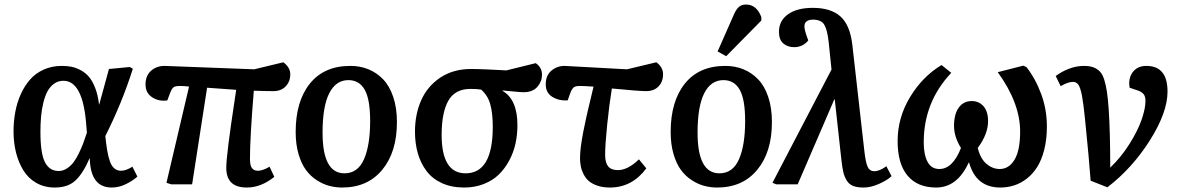

<svg xmlns="http://www.w3.org/2000/svg" viewBox="-20 -817 5228 851"><path d="M223.1 14.2Q176.8 14.2 140.9 -6.3Q105 -26.9 83.5 -62Q62 -97.2 51 -140.9Q40 -184.6 40 -234.9Q40 -279.8 47.9 -321.5Q55.7 -363.3 72.5 -400.4Q89.4 -437.5 113.8 -465.1Q138.2 -492.7 174.3 -508.8Q210.4 -524.9 253.9 -524.9Q276.9 -524.9 296.1 -521.2Q315.4 -517.6 336.9 -506.3Q358.4 -495.1 374 -476.8Q389.6 -458.5 401.9 -427.2Q414.1 -396 418.9 -354H419.9Q423.8 -366.7 462.9 -511.2L555.2 -520L568.8 -512.2Q520.5 -359.9 446.8 -213.9L450.2 -184.1Q459 -112.8 474.1 -86.4Q489.3 -60.1 517.1 -60.1Q537.6 -60.1 566.9 -78.1L588.9 -34.2Q567.4 -15.1 537.1 -0.5Q506.8 14.2 475.1 14.2Q380.9 14.2 377.9 -115.2H377Q347.7 -47.9 314.2 -16.8Q280.8 14.2 223.1 14.2ZM240.2 -59.1Q258.8 -59.1 275.6 -69.8Q292.5 -80.6 304.7 -96.2Q316.9 -111.8 328.9 -136.2Q340.8 -160.6 348.6 -181.2Q356.4 -201.7 365.2 -229L362.8 -256.8Q349.1 -459 261.2 -459Q237.8 -459 219.7 -446Q201.7 -433.1 190.4 -412.1Q179.2 -391.1 171.9 -360.8Q164.6 -330.6 161.9 -299.3Q159.2 -268.1 159.2 -231.9Q159.2 -137.2 179.2 -98.1Q199.2 -59.1 240.2 -59.1Z M897.9 -428.2 831.5 0H738.8L717.8 -6.8L817.9 -433.1Q799.3 -436 776.9 -436Q757.3 -436 749.3 -430.2Q741.2 -424.3 733.9 -404.8L721.7 -372.1Q685.5 -366.2 655.3 -385.3Q625 -404.3 625 -442.9Q625 -481.4 649.4 -503.2Q673.8 -524.9 709 -524.9L1106.9 -509.8L1235.8 -541Q1266.6 -518.1 1266.6 -487.8Q1266.6 -455.6 1246.3 -434.3Q1226.1 -413.1 1191.9 -413.1Q1152.8 -413.1 1105 -415Q1087.9 -208 1087.9 -112.8Q1087.9 -84 1096.7 -72Q1105.5 -60.1 1123.5 -60.1Q1144 -60.1 1174.8 -78.1L1195.8 -33.2Q1137.2 14.2 1073.7 14.2Q982.9 14.2 982.9 -73.2Q982.9 -129.4 1020.5 -376Q1024.4 -404.3 1026.9 -418.9Z M1290.5 -231.9Q1290.5 -368.2 1353.5 -446.5Q1416.5 -524.9 1532.7 -524.9Q1576.2 -524.9 1612.8 -510Q1649.4 -495.1 1678 -465.6Q1706.5 -436 1722.9 -387.5Q1739.3 -338.9 1739.3 -275.9Q1739.3 -143.1 1674.3 -64.5Q1609.4 14.2 1496.6 14.2Q1467.3 14.2 1439.5 6.8Q1411.6 -0.5 1384 -18.3Q1356.4 -36.1 1336.2 -63.5Q1315.9 -90.8 1303.2 -134Q1290.5 -177.2 1290.5 -231.9ZM1506.3 -48.8Q1565.9 -48.8 1593.3 -111.1Q1620.6 -173.3 1620.6 -280.8Q1620.6 -377 1596.4 -419.4Q1572.3 -461.9 1524.4 -461.9Q1468.8 -461.9 1439.2 -403.6Q1409.7 -345.2 1409.7 -229Q1409.7 -48.8 1506.3 -48.8Z M2354.5 -537.1Q2382.3 -518.1 2382.3 -485.8Q2382.3 -455.6 2361.6 -431.9Q2340.8 -408.2 2299.3 -408.2Q2289.6 -408.2 2252.2 -411.9Q2214.8 -415.5 2207.5 -416V-414.1Q2273.4 -376 2273.4 -262.2Q2273.4 -220.2 2264.9 -180.9Q2256.3 -141.6 2237.3 -106Q2218.3 -70.3 2191.2 -43.7Q2164.1 -17.1 2124.5 -1.5Q2085 14.2 2037.1 14.2Q1981 14.2 1938.5 -5.4Q1896 -24.9 1870.4 -59.1Q1844.7 -93.3 1832 -137.2Q1819.3 -181.2 1819.3 -232.9Q1819.3 -311 1847.2 -373.3Q1875 -435.5 1932.1 -473.4Q1989.3 -511.2 2067.4 -511.2Q2095.2 -511.2 2134.5 -509.5Q2173.8 -507.8 2199.2 -506.3L2224.1 -504.9ZM2164.1 -254.9Q2164.1 -314.5 2153.1 -354.5Q2142.1 -394.5 2112.3 -419.9Q2094.7 -422.9 2065.4 -422.9Q1996.6 -422.9 1967 -370.4Q1937.5 -317.9 1937.5 -219.2Q1937.5 -48.8 2043.5 -48.8Q2164.1 -48.8 2164.1 -254.9Z M2662.1 -130.9Q2662.1 -96.2 2675.5 -79.6Q2689 -63 2718.8 -63Q2762.7 -63 2812 -110.8L2844.7 -70.8Q2781.7 14.2 2683.1 14.2Q2652.3 14.2 2628.4 6.1Q2604.5 -2 2590.1 -14.4Q2575.7 -26.9 2566.7 -44.7Q2557.6 -62.5 2554.2 -80.1Q2550.8 -97.7 2550.8 -117.2Q2550.8 -127.9 2552 -142.1Q2553.2 -156.2 2554.7 -169.2Q2556.2 -182.1 2559.6 -201.4Q2563 -220.7 2565.4 -233.6Q2567.9 -246.6 2572.8 -269.3Q2577.6 -292 2580.1 -303.5Q2582.5 -314.9 2588.4 -339.4Q2594.2 -363.8 2596.2 -371.8Q2598.1 -379.9 2604 -404.8Q2609.9 -429.7 2610.8 -433.1Q2566.4 -436 2549.8 -436Q2531.2 -436 2523.2 -429.9Q2515.1 -423.8 2507.8 -404.8L2496.1 -372.1Q2457 -369.6 2428 -387.7Q2398.9 -405.8 2398.9 -442.9Q2398.9 -482.9 2424.1 -503.9Q2449.2 -524.9 2481.9 -524.9L2758.8 -509.8L2889.2 -541Q2918.9 -519 2918.9 -487.8Q2918.9 -455.1 2898.9 -434.1Q2878.9 -413.1 2843.8 -413.1Q2812 -413.1 2691.9 -424.8Q2680.2 -353 2671.1 -263.4Q2662.1 -173.8 2662.1 -130.9Z M3233.4 -753.9Q3243.2 -775.9 3255.1 -786.4Q3267.1 -796.9 3286.6 -796.9Q3333.5 -796.9 3354.5 -741.2V-726.1L3198.7 -567.9L3160.6 -588.9ZM2952.6 -231.9Q2952.6 -368.2 3015.6 -446.5Q3078.6 -524.9 3194.8 -524.9Q3238.3 -524.9 3274.9 -510Q3311.5 -495.1 3340.1 -465.6Q3368.7 -436 3385 -387.5Q3401.4 -338.9 3401.4 -275.9Q3401.4 -143.1 3336.4 -64.5Q3271.5 14.2 3158.7 14.2Q3129.4 14.2 3101.6 6.8Q3073.7 -0.5 3046.1 -18.3Q3018.6 -36.1 2998.3 -63.5Q2978 -90.8 2965.3 -134Q2952.6 -177.2 2952.6 -231.9ZM3168.5 -48.8Q3228 -48.8 3255.4 -111.1Q3282.7 -173.3 3282.7 -280.8Q3282.7 -377 3258.5 -419.4Q3234.4 -461.9 3186.5 -461.9Q3130.9 -461.9 3101.3 -403.6Q3071.8 -345.2 3071.8 -229Q3071.8 -48.8 3168.5 -48.8Z M3652.8 -631.8Q3647 -684.6 3633.5 -707.3Q3620.1 -730 3582.5 -730Q3565.9 -730 3555.7 -722.7Q3545.4 -715.3 3545.4 -700.2Q3545.4 -685.1 3557.6 -650.9L3562.5 -638.2Q3553.7 -625.5 3537.1 -616.7Q3520.5 -607.9 3500.5 -607.9Q3470.7 -607.9 3451.7 -624.5Q3432.6 -641.1 3432.6 -675.8Q3432.6 -725.1 3472.7 -753.7Q3512.7 -782.2 3582.5 -782.2Q3662.1 -782.2 3704.8 -744.4Q3747.6 -706.5 3757.8 -618.2L3811.5 -144Q3817.4 -94.2 3826.4 -76.2Q3835.4 -58.1 3854.5 -58.1Q3878.9 -58.1 3908.7 -80.1L3931.6 -36.1Q3913.1 -18.6 3876.7 -2.2Q3840.3 14.2 3807.6 14.2Q3778.8 14.2 3760.7 6.8Q3742.7 -0.5 3732.4 -17.8Q3722.2 -35.2 3717.8 -54.2Q3713.4 -73.2 3709.5 -106.9L3679.7 -377.9L3676.8 -374L3515.6 0H3420.4L3403.8 -6.8L3665.5 -508.8Z M4359.4 -279.8Q4359.4 -222.7 4313.5 -161.1Q4326.2 -112.3 4353 -90.1Q4379.9 -67.9 4411.1 -67.9Q4451.7 -67.9 4476.6 -108.9Q4501.5 -149.9 4501.5 -233.9Q4501.5 -360.4 4402.3 -497.1L4515.1 -525.9L4529.3 -520Q4569.8 -468.3 4595 -399.9Q4620.1 -331.5 4620.1 -256.8Q4620.1 -199.7 4608.4 -153.6Q4596.7 -107.4 4577.1 -76.7Q4557.6 -45.9 4530.8 -25.1Q4503.9 -4.4 4474.6 4.9Q4445.3 14.2 4413.6 14.2Q4306.2 14.2 4275.4 -96.2H4273.4Q4222.7 14.2 4129.4 14.2Q4046.9 14.2 4002.7 -38.3Q3958.5 -90.8 3958.5 -191.9Q3958.5 -295.9 4013.9 -387.2Q4069.3 -478.5 4153.3 -528.8L4196.3 -494.1Q4074.2 -365.2 4074.2 -186Q4074.2 -131.8 4091.1 -99.9Q4107.9 -67.9 4143.6 -67.9Q4202.6 -67.9 4239.3 -161.1Q4208.5 -210.9 4208.5 -258.8Q4208.5 -311 4229.5 -340.1Q4250.5 -369.1 4287.1 -369.1Q4318.8 -369.1 4339.1 -346.2Q4359.4 -323.2 4359.4 -279.8Z M4814 -16.1Q4807.6 -107.4 4789.1 -289.1Q4782.2 -358.9 4775.4 -393.8Q4768.6 -428.7 4759.8 -441.4Q4751 -454.1 4735.8 -454.1Q4713.9 -454.1 4681.2 -435.1L4659.2 -480Q4684.1 -499 4717.3 -512Q4750.5 -524.9 4784.2 -524.9Q4809.1 -524.9 4826.2 -518.6Q4843.3 -512.2 4855 -500Q4866.7 -487.8 4874.3 -463.9Q4881.8 -439.9 4886.2 -410.4Q4890.6 -380.9 4894 -334Q4900.9 -231.4 4900.9 -74.2Q4949.2 -120.1 4986.3 -179.2Q5023.4 -238.3 5040.3 -287.4Q5057.1 -336.4 5057.1 -370.1Q5057.1 -389.2 5049.1 -399.2Q5041 -409.2 5025.9 -415L4986.8 -428.2Q4984.9 -439.9 4984.9 -445.8Q4984.9 -481 5005.4 -502.9Q5025.9 -524.9 5061 -524.9Q5154.8 -524.9 5154.8 -411.1Q5154.8 -318.8 5076.7 -195.1Q4998.5 -71.3 4888.2 13.2Z"/></svg>

Font: Literata Book SemiBold
Style: Italic
Weight: 600
Italic angle: -3°
Designer: Latin by Veronika Burian and Jose Scaglione. Greek by Irene Vlachou. Cyrillic by Vera Evstafieva
Foundry: TypeTogether
Version: Version 1.003;PS 001.003;hotconv 1.0.88;makeotf.lib2.5.64775